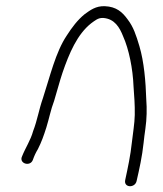

<svg xmlns="http://www.w3.org/2000/svg" viewBox="-20 -537 540 636"><path d="M88.7 -7C93.6 -20.8 98.2 -30.9 105.5 -43C117.5 -66.7 124.8 -87.2 133.6 -115C142.7 -144.2 148.1 -173.7 159.3 -203C167.1 -227.9 178.2 -270.2 187 -296C209.1 -360.4 235.7 -423.4 282.2 -460C293.8 -468.1 304.7 -478.7 322 -477.5C359.6 -474.8 376.3 -446 387.7 -417C407 -374.1 420.1 -309.3 422.3 -251C424.7 -215.5 427 -192.3 426.4 -156C426 -127.8 419.8 -93.1 416.8 -65C412.3 -21.9 403.2 20.1 394.8 59C388.8 85.3 426.9 86.8 432.4 63C441.6 23 450.9 -18.4 455.7 -64C457.2 -78.7 459.2 -94 461.5 -110C466.4 -143.7 466.8 -177.4 464.6 -206C462.6 -267.7 457.2 -332.1 441.8 -384C430.8 -420.8 422.1 -447.7 402.6 -473C385.4 -496.9 365.4 -515 327.1 -516.5C297.4 -517.6 278.8 -503.3 260.4 -490C236.8 -470.8 218.4 -446.3 200.9 -419C164 -363.7 145.7 -283.9 122.2 -212C109.2 -175.3 103.5 -138 89.8 -103C81.5 -72.3 64.1 -47.3 53 -19C41.8 4.3 79.5 16.6 88.7 -7Z"/></svg>

Font: Just Breathe
Style: Obl2
Weight: 400
Foundry: Cannot Into Space Fonts
Version: Version 0.72